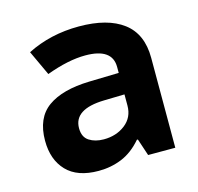

<svg xmlns="http://www.w3.org/2000/svg" viewBox="-88 -648 775 751"><g transform="rotate(-15 300.0 -273.0)"><path d="M191 -171Q191 -248 314 -251L397 -253V-208Q397 -160 361 -132Q325 -104 274 -104Q239 -104 215 -119.5Q191 -135 191 -171ZM398 -69H402L425 0H535V-364Q535 -461 472 -508.5Q409 -556 293 -556Q178 -556 83 -508L130 -407Q219 -440 288 -440Q397 -440 397 -364V-340L277 -337Q167 -334 108.5 -292Q50 -250 50 -158Q50 -81 93.5 -35.5Q137 10 223 10Q273 10 317 -8Q361 -26 398 -69Z"/></g></svg>

Font: Noto Sans Mono UI
Style: Bold
Weight: 700
Designer: Monotype Design team
Foundry: Monotype Imaging Inc.
Version: 1.000